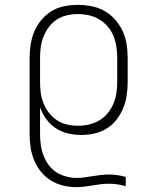

<svg xmlns="http://www.w3.org/2000/svg" viewBox="-20 -548 640 791"><path d="M292 223Q265 223 238 216Q211 209 188 194.5Q165 180 148 158.5Q131 137 120.5 111.5Q110 86 106 59Q102 32 102 5V-310Q102 -338 106.5 -366Q111 -394 122 -419.5Q133 -445 151 -466.5Q169 -488 193 -502.5Q217 -517 245 -522.5Q273 -528 301 -528Q329 -528 357 -522.5Q385 -517 410 -503Q435 -489 454 -467.5Q473 -446 485 -420.5Q497 -395 501.5 -366.5Q506 -338 506 -310V-210Q506 -183 502 -155.5Q498 -128 487.5 -102.5Q477 -77 460 -55Q443 -33 419.5 -18.5Q396 -4 369 2Q342 8 314 8Q287 8 259.5 1.5Q232 -5 209.5 -20Q187 -35 170.5 -57.5Q154 -80 145 -106V5Q145 27 148 49Q151 71 159 92Q167 113 180 131Q193 149 211.5 161Q230 173 252 179Q274 185 296 185Q313 185 329.5 182.5Q346 180 362.5 177.5Q379 175 396 173Q413 171 430 171Q447 171 464 173.5Q481 176 498 181V219Q481 214 464 211.5Q447 209 429 209Q412 209 395 211Q378 213 361 216Q344 219 326.5 221Q309 223 292 223ZM301 -30Q324 -30 346.5 -35Q369 -40 389 -52Q409 -64 423.5 -81.5Q438 -99 447 -120Q456 -141 459.5 -164Q463 -187 463 -210V-310Q463 -333 459.5 -356Q456 -379 447.5 -400Q439 -421 424 -438.5Q409 -456 389 -468Q369 -480 346.5 -485Q324 -490 301 -490Q278 -490 256 -485Q234 -480 215 -468Q196 -456 182 -437.5Q168 -419 159.5 -398Q151 -377 148 -355Q145 -333 145 -310V-210Q145 -187 148 -165Q151 -143 159.5 -122Q168 -101 182 -83Q196 -65 215 -52.5Q234 -40 256 -35Q278 -30 301 -30Z"/></svg>

Font: Iosevka Etoile Extralight
Style: Regular
Weight: 200
Designer: Belleve Invis
Foundry: Belleve Invis
Version: Version 22.1.2; ttfautohint (v1.8.4)